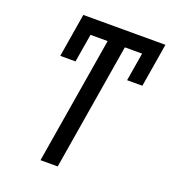

<svg xmlns="http://www.w3.org/2000/svg" viewBox="-133 -826 821 924"><g transform="rotate(20 277.5 -363.5)"><path d="M555.4 -727.3 542.6 -649.1 518.5 -504.3H440.3L464.5 -649.1H376.1L268.5 0H180.4L288 -649.1H200.3L176.1 -504.3H98L134.9 -727.3Z"/></g></svg>

Font: Karasuma Gothic
Style: Italic
Weight: 400
Italic angle: -9.39999°
Designer: Rasmus Andersson / Ryoko Nishizuka
Foundry: Genbu
Version: Version 1.00